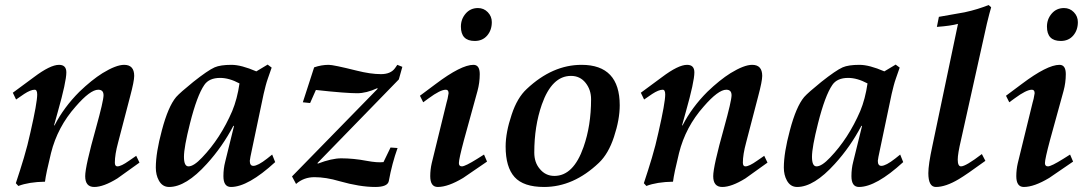

<svg xmlns="http://www.w3.org/2000/svg" viewBox="-20 -727 4316 764"><path d="M535 -80Q513 -64 491 -48.5Q469 -33 447 -17Q392 17 355 17Q319 17 319 -26Q319 -65 362 -218Q392 -326 392 -348Q392 -370 371 -370Q339 -370 281 -303Q209 -222 183 -118Q163 -37 159 -4Q95 -3 53 13L43 2Q60 -49 75 -99Q90 -149 101 -200Q128 -318 128 -351Q128 -370 118 -370Q102 -370 76 -353L44 -331L31 -358L115 -420Q180 -469 215 -469Q244 -469 244 -439Q244 -402 210 -282L195 -228H197Q234 -300 296 -362Q345 -409 388 -436Q442 -469 474 -469Q514 -469 514 -425Q514 -404 498 -344L450 -160Q437 -112 437 -80Q437 -65 447 -65Q462 -65 493 -87L522 -107Z M1075 -82Q967 17 899 17Q869 17 869 -26Q869 -56 876 -83L911 -225L909 -227Q865 -143 803 -75Q720 17 653 17Q626 17 612 -9Q600 -31 600 -60Q600 -119 624 -208Q649 -303 681 -341Q689 -350 706 -365Q723 -380 749 -401Q807 -447 834 -459Q857 -469 901 -469Q940 -469 1000 -443L1045 -470L1061 -458L1046 -415Q1041 -401 1037 -385.5Q1033 -370 1029 -353L984 -139Q974 -93 974 -87Q974 -67 988 -67Q1006 -67 1043 -96L1063 -112ZM933 -395Q892 -417 856 -417Q812 -417 793 -389Q764 -347 736 -236Q712 -141 712 -103Q712 -65 730 -65Q751 -65 784 -100Q857 -176 904 -285Q924 -333 933 -395Z M1581 -461 1567 -411 1243 -78 1245 -76Q1300 -97 1338 -97Q1362 -97 1387.5 -94.5Q1413 -92 1439 -87Q1482 -79 1506 -82L1534 -140L1562 -138Q1540 -77 1527 -6Q1522 17 1473 17Q1412 17 1331 -6Q1277 -22 1231 -22Q1189 -22 1158 5L1142 -25L1483 -374L1481 -376Q1438 -356 1401 -356Q1381 -356 1340.5 -359Q1300 -362 1237 -369L1214 -317L1185 -320L1230 -459Q1259 -469 1288 -469Q1307 -469 1399 -446Q1427 -439 1451 -435.5Q1475 -432 1496 -432Q1535 -432 1552 -456L1561 -469Z M1937 -639Q1937 -607 1918.5 -585.5Q1900 -564 1869 -564Q1814 -564 1814 -621Q1814 -651 1833 -673Q1852 -695 1882 -695Q1905 -695 1921 -678.5Q1937 -662 1937 -639ZM1918 -84Q1823 -19 1823 -19Q1763 17 1722 17Q1692 17 1692 -26Q1692 -52 1698 -78L1757 -319Q1759 -325 1761 -334Q1763 -343 1765 -356Q1765 -370 1754 -370Q1732 -370 1686 -336L1664 -320L1651 -346L1714 -393Q1815 -469 1864 -469Q1889 -469 1889 -432Q1889 -398 1880 -365L1826 -169Q1806 -94 1806 -78Q1806 -65 1818 -65Q1831 -65 1879 -95L1906 -112Z M2446 -308Q2446 -251 2423 -182Q2401 -115 2363 -79Q2262 17 2145 17Q2063 17 2027.5 -22.5Q1992 -62 1992 -144Q1992 -200 2016 -271Q2038 -338 2076 -373Q2178 -469 2294 -469Q2446 -469 2446 -308ZM2332 -332Q2332 -370 2310 -397.5Q2288 -425 2252 -425Q2176 -425 2136 -311Q2106 -225 2106 -120Q2106 -81 2127 -56Q2150 -27 2186 -27Q2262 -27 2302 -142Q2332 -227 2332 -332Z M3034 -80Q3012 -64 2990 -48.5Q2968 -33 2946 -17Q2891 17 2854 17Q2818 17 2818 -26Q2818 -65 2861 -218Q2891 -326 2891 -348Q2891 -370 2870 -370Q2838 -370 2780 -303Q2708 -222 2682 -118Q2662 -37 2658 -4Q2594 -3 2552 13L2542 2Q2559 -49 2574 -99Q2589 -149 2600 -200Q2627 -318 2627 -351Q2627 -370 2617 -370Q2601 -370 2575 -353L2543 -331L2530 -358L2614 -420Q2679 -469 2714 -469Q2743 -469 2743 -439Q2743 -402 2709 -282L2694 -228H2696Q2733 -300 2795 -362Q2844 -409 2887 -436Q2941 -469 2973 -469Q3013 -469 3013 -425Q3013 -404 2997 -344L2949 -160Q2936 -112 2936 -80Q2936 -65 2946 -65Q2961 -65 2992 -87L3021 -107Z M3574 -82Q3466 17 3398 17Q3368 17 3368 -26Q3368 -56 3375 -83L3410 -225L3408 -227Q3364 -143 3302 -75Q3219 17 3152 17Q3125 17 3111 -9Q3099 -31 3099 -60Q3099 -119 3123 -208Q3148 -303 3180 -341Q3188 -350 3205 -365Q3222 -380 3248 -401Q3306 -447 3333 -459Q3356 -469 3400 -469Q3439 -469 3499 -443L3544 -470L3560 -458L3545 -415Q3540 -401 3536 -385.5Q3532 -370 3528 -353L3483 -139Q3473 -93 3473 -87Q3473 -67 3487 -67Q3505 -67 3542 -96L3562 -112ZM3432 -395Q3391 -417 3355 -417Q3311 -417 3292 -389Q3263 -347 3235 -236Q3211 -141 3211 -103Q3211 -65 3229 -65Q3250 -65 3283 -100Q3356 -176 3403 -285Q3423 -333 3432 -395Z M3924 -698Q3921 -687 3916.5 -671Q3912 -655 3907 -633L3804 -170Q3791 -115 3791 -92Q3791 -65 3804 -65Q3823 -65 3887 -114L3901 -87Q3824 -31 3795 -14Q3743 17 3704 17Q3674 17 3674 -38Q3674 -72 3690 -146L3792 -632Q3763 -624 3708 -620L3716 -660Q3786 -672 3818 -678Q3846 -684 3870 -691.5Q3894 -699 3914 -707Z M4269 -639Q4269 -607 4250.5 -585.5Q4232 -564 4201 -564Q4146 -564 4146 -621Q4146 -651 4165 -673Q4184 -695 4214 -695Q4237 -695 4253 -678.5Q4269 -662 4269 -639ZM4250 -84Q4155 -19 4155 -19Q4095 17 4054 17Q4024 17 4024 -26Q4024 -52 4030 -78L4089 -319Q4091 -325 4093 -334Q4095 -343 4097 -356Q4097 -370 4086 -370Q4064 -370 4018 -336L3996 -320L3983 -346L4046 -393Q4147 -469 4196 -469Q4221 -469 4221 -432Q4221 -398 4212 -365L4158 -169Q4138 -94 4138 -78Q4138 -65 4150 -65Q4163 -65 4211 -95L4238 -112Z"/></svg>

Font: GFS Didot
Style: Bold Italic
Weight: 700
Italic angle: -12°
Designer: Designed by Takis Katsoulidis and George D. Matthiopoulos.
Foundry: Designed by Takis Katsoulidis and George D. Matthiopoulos.
Version: Version 1.0